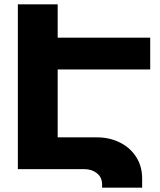

<svg xmlns="http://www.w3.org/2000/svg" viewBox="-20 -777 736 882"><path d="M245 -458V-146H426Q483 -146 530.5 -122.5Q578 -99 605.5 -56Q633 -13 633 43V85H449V70Q449 38 425.5 19Q402 0 368 0H62V-757H245V-604H670V-458Z"/></svg>

Font: Montserrat arm2
Style: Bold
Weight: 700
Designer: Julieta Ulanovsky
Foundry: Julieta Ulanovsky
Version: Version 6.000